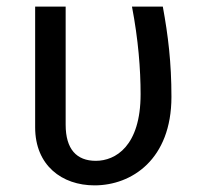

<svg xmlns="http://www.w3.org/2000/svg" viewBox="-20 -547 607 579"><path d="M86 -527V-163C86 -48 167 12 265 12C377 12 497 -66 497 -255C497 -358 487 -440 471 -527H378C397 -428 404 -338 404 -263C404 -106 328 -62 269 -62C211 -62 178 -97 178 -171V-527Z"/></svg>

Font: FiraGO Unicode
Style: Regular
Weight: 400
Designer: bBox Type
Foundry: bBox Type GmbH
Version: Version 1.001;PS 001.001;hotconv 1.0.88;makeotf.lib2.5.64775